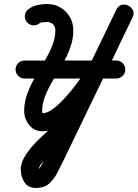

<svg xmlns="http://www.w3.org/2000/svg" viewBox="-20 -612 689 961"><path d="M103 -219Q84 -219 71 -232.5Q58 -246 58 -264Q58 -283 71 -296Q84 -309 103 -309Q218 -309 332.5 -309Q447 -309 562 -309Q562 -309 562 -309Q562 -309 562 -309Q581 -309 594 -296Q607 -283 607 -264Q607 -246 594 -232.5Q581 -219 562 -219Q447 -219 332.5 -219Q218 -219 103 -219Q103 -219 103 -219Q103 -219 103 -219ZM177 -495Q162 -483 143.5 -485.5Q125 -488 114 -502Q102 -517 104.5 -535.5Q107 -554 121 -565Q141 -581 166.5 -586.5Q192 -592 216 -592Q253 -592 282.5 -574.5Q312 -557 329.5 -527Q347 -497 347 -460Q347 -416 331.5 -373.5Q316 -331 292.5 -290.5Q269 -250 245.5 -210.5Q222 -171 206.5 -132.5Q191 -94 191 -56Q191 -50 193 -47Q195 -44 194 -45Q193 -45 192 -45Q216 -45 245.5 -67Q275 -89 306 -123Q337 -157 365.5 -195.5Q394 -234 415 -268Q436 -302 446 -321Q475 -382 504 -442.5Q533 -503 562 -563Q572 -584 589.5 -588Q607 -592 622 -584Q637 -577 645 -560.5Q653 -544 643 -524Q556 -343 468.5 -162.5Q381 18 294 199Q280 228 264 258Q248 288 224 308.5Q200 329 161 329Q161 329 161 329Q161 329 161 329Q161 329 161 329Q161 329 161 329Q121 329 102.5 300.5Q84 272 84 236Q84 201 109 163Q134 125 171 88.5Q208 52 245.5 21Q283 -10 309 -30Q323 -42 341.5 -40Q360 -38 372 -23Q384 -9 382 9.5Q380 28 365 40Q355 48 333 66.5Q311 85 284 109Q257 133 231.5 158Q206 183 190 203.5Q174 224 174 236Q174 249 175 248Q176 247 170 242Q166 239 163.5 239Q161 239 161 239Q161 239 161 239Q161 239 161 239Q173 239 182.5 223.5Q192 208 200 189Q208 170 213 160Q300 -21 387.5 -201.5Q475 -382 562 -563Q572 -584 589.5 -588Q607 -592 622 -584Q637 -577 645 -561Q653 -545 643 -524Q614 -464 585 -403.5Q556 -343 527 -282Q511 -250 485 -207.5Q459 -165 425 -121Q391 -77 352 -39.5Q313 -2 272.5 21.5Q232 45 192 45Q151 45 126 13.5Q101 -18 101 -56Q101 -100 116.5 -142.5Q132 -185 155.5 -225.5Q179 -266 202.5 -305.5Q226 -345 241.5 -383.5Q257 -422 257 -460Q257 -478 245.5 -490Q234 -502 216 -502Q208 -502 195.5 -501Q183 -500 177 -495Q177 -495 177 -495Q177 -495 177 -495Z"/></svg>

Font: FRB American Cursive Black
Style: Bold Italic
Weight: 900
Italic angle: -25°
Version: Version 2.0;Modular Font Editor K font №1